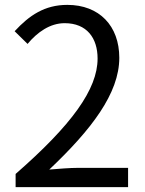

<svg xmlns="http://www.w3.org/2000/svg" viewBox="-20 -767 595 787"><path d="M44 0H505V-79H302C265 -79 220 -75 182 -72C354 -235 469 -384 469 -530C469 -661 387 -747 256 -747C163 -747 100 -704 40 -639L93 -587C133 -635 185 -672 245 -672C336 -672 380 -611 380 -527C380 -401 274 -255 44 -54Z"/></svg>

Font: Noto Sans CJK KR Regular
Style: Regular
Weight: 400
Designer: Ryoko NISHIZUKA (kana & ideographs); Paul D. Hunt (Latin, Greek & Cyrillic); Wenlong ZHANG (bopomofo); Sandoll Communica
Foundry: Adobe Systems Incorporated
Version: Version 1.004;PS 1.004;hotconv 1.0.82;makeotf.lib2.5.63406